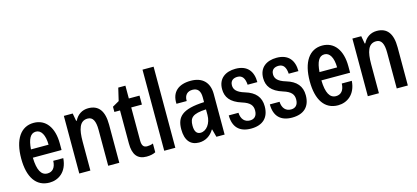

<svg xmlns="http://www.w3.org/2000/svg" viewBox="-62 -1244 3775 1738"><g transform="rotate(-15 1825.5 -375.0)"><path d="M414 -308C414 -459 345 -550 233 -550C112 -550 41 -446 41 -266C41 -91 109 10 234 10C317 10 401 -44 410 -172H316C314 -106 282 -75 237 -75C179 -75 148 -129 145 -247H414ZM148 -324C155 -418 180 -468 232 -468C281 -468 312 -416 313 -324Z M514 0H618V-271C618 -386 639 -461 715 -461C764 -461 785 -419 785 -336V0H889V-358C889 -486 841 -550 744 -550C687 -550 641 -520 616 -468H610L597 -540H514Z M1143 10C1179 10 1208 3 1228 -8V-90C1209 -82 1190 -79 1172 -79C1139 -79 1123 -98 1123 -147V-456H1223V-540H1123V-660H1056L1028 -541L965 -505V-456H1018V-146C1018 -42 1058 10 1143 10Z M1310 0H1414V-760H1310Z M1635 10C1694 10 1744 -20 1776 -74H1779L1799 0H1876V-380C1876 -488 1815 -550 1705 -550C1592 -550 1521 -495 1527 -382H1623C1621 -440 1654 -467 1699 -467C1748 -467 1772 -436 1772 -378V-332C1564 -323 1509 -263 1509 -147C1509 -44 1554 10 1635 10ZM1671 -72C1636 -72 1616 -97 1616 -153C1616 -227 1645 -258 1772 -264V-212C1772 -132 1726 -72 1671 -72Z M2122 10C2232 10 2293 -47 2293 -154C2293 -239 2247 -293 2154 -321C2073 -345 2055 -378 2055 -413C2055 -458 2086 -475 2123 -475C2168 -475 2190 -443 2194 -382H2285C2285 -483 2235 -550 2124 -550C2031 -550 1960 -503 1960 -403C1960 -329 1997 -273 2103 -240C2177 -217 2199 -186 2199 -140C2199 -87 2171 -64 2132 -64C2083 -64 2051 -97 2048 -158H1957C1957 -49 2014 10 2122 10Z M2507 10C2617 10 2678 -47 2678 -154C2678 -239 2632 -293 2539 -321C2458 -345 2440 -378 2440 -413C2440 -458 2471 -475 2508 -475C2553 -475 2575 -443 2579 -382H2670C2670 -483 2620 -550 2509 -550C2416 -550 2345 -503 2345 -403C2345 -329 2382 -273 2488 -240C2562 -217 2584 -186 2584 -140C2584 -87 2556 -64 2517 -64C2468 -64 2436 -97 2433 -158H2342C2342 -49 2399 10 2507 10Z M3118 -308C3118 -459 3049 -550 2937 -550C2816 -550 2745 -446 2745 -266C2745 -91 2813 10 2938 10C3021 10 3105 -44 3114 -172H3020C3018 -106 2986 -75 2941 -75C2883 -75 2852 -129 2849 -247H3118ZM2852 -324C2859 -418 2884 -468 2936 -468C2985 -468 3016 -416 3017 -324Z M3218 0H3322V-271C3322 -386 3343 -461 3419 -461C3468 -461 3489 -419 3489 -336V0H3593V-358C3593 -486 3545 -550 3448 -550C3391 -550 3345 -520 3320 -468H3314L3301 -540H3218Z"/></g></svg>

Font: Kathrein 67 Medium Condensed
Style: Regular
Weight: 500
Width: 3
Designer: Lazydogs Typefoundry, based on Open Sans by Ascender Corporation
Foundry: Lazydogs Typefoundry
Version: Version 1.003;PS 001.003;hotconv 1.0.88;makeotf.lib2.5.64775